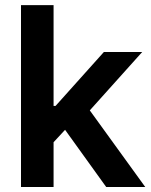

<svg xmlns="http://www.w3.org/2000/svg" viewBox="-20 -748 605 768"><path d="M183.1 -167V-324.2H202.1L395.5 -540H548.8L309.1 -272.9H281.2ZM64 0V-727.5H194.3V0ZM404.8 0 229.5 -243.7 317.9 -335.9 561 0Z"/></svg>

Font: V-Inter
Style: SemiBold-600
Weight: 600
Designer: Rasmus Andersson
Foundry: rsms
Version: Version 4.000;git-4146feb